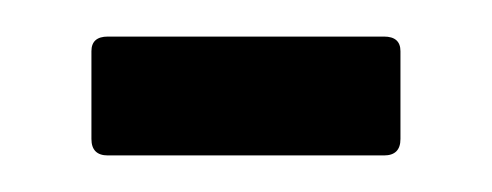

<svg xmlns="http://www.w3.org/2000/svg" viewBox="-20 -656 269 105"><path d="M39 -571Q30 -571 30 -580V-628Q30 -636 39 -636H190Q199 -636 199 -628V-580Q199 -571 190 -571Z"/></svg>

Font: Sofia Sans Condensed
Style: Regular
Weight: 400
Designer: Botio Nikoltchev, Ani Petrova
Foundry: lettersoup
Version: Version 4.100